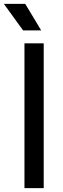

<svg xmlns="http://www.w3.org/2000/svg" viewBox="-49 -977 325 997"><path d="M78 0H178V-752H78ZM-29 -957 71 -819H165L82 -957Z"/></svg>

Font: Hibana 45 SubMedium
Style: Regular
Weight: 500
Width: 6
Designer: pygmalion
Foundry: ybstudio
Version: Version 2021.007;FEAKit 1.0